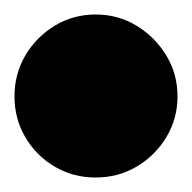

<svg xmlns="http://www.w3.org/2000/svg" viewBox="-82 -1393 265 265"><path d="M-62 -1260Q-62 -1229 -47 -1203.5Q-32 -1178 -6.5 -1163Q19 -1148 50 -1148Q81 -1148 106.5 -1163Q132 -1178 147.5 -1203.5Q163 -1229 163 -1260Q163 -1291 147.5 -1316.5Q132 -1342 106.5 -1357.5Q81 -1373 50 -1373Q19 -1373 -6.5 -1357.5Q-32 -1342 -47 -1316.5Q-62 -1291 -62 -1260Z"/></svg>

Font: Linefont Black
Style: Regular
Weight: 900
Monospace: yes
Version: Version 3.002;gftools[0.9.33]